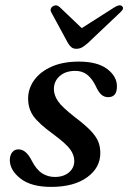

<svg xmlns="http://www.w3.org/2000/svg" viewBox="-20 -704 490 734"><path d="M189.5 -27.5Q223 -27.5 243.5 -44.8Q264 -62 264 -89Q264 -111 248.5 -132.8Q233 -154.5 183 -191.5Q128 -231.5 107.8 -260Q87.5 -288.5 87.5 -327.5Q87.5 -365.5 110.8 -397.8Q134 -430 177.2 -449.2Q220.5 -468.5 281.5 -468.5Q352.5 -468.5 389.8 -440.2Q427 -412 427 -374.5Q427.5 -332.5 393.5 -332.5Q379 -332.5 368 -341.8Q357 -351 346 -375Q332.5 -403 313.8 -418Q295 -433 268 -433Q230.5 -433 208.2 -413.2Q186 -393.5 186 -363.5Q186 -340.5 201.5 -317.5Q217 -294.5 266.5 -256Q305.5 -226.5 326.5 -204.5Q347.5 -182.5 355.5 -162.8Q363.5 -143 363.5 -119Q363.5 -62.5 312.8 -26Q262 10.5 175.5 10.5Q99 10.5 58.2 -21.5Q17.5 -53.5 17.5 -92.5Q18 -111 26.8 -122Q35.5 -133 50.5 -133Q80 -133 101.5 -89.5Q119 -55.5 141 -41.5Q163 -27.5 189.5 -27.5ZM315.5 -539Q303.5 -528.5 293.8 -523Q284 -517.5 272 -517.5Q260.5 -517.5 253.5 -523Q246.5 -528.5 240 -539L176.5 -656Q172 -663.5 174 -669.8Q176 -676 181 -679.5Q195.5 -688.5 208 -677L292.5 -596.5L419 -677Q439 -689 447.5 -679.5Q456 -671 439 -656Z"/></svg>

Font: Fraunces 9pt
Style: Italic
Weight: 400
Italic angle: -16°
Version: Version 1.000;[b76b70a41]